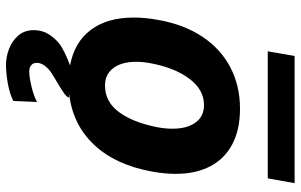

<svg xmlns="http://www.w3.org/2000/svg" viewBox="-201 -580 1002 640"><g transform="rotate(90 300.0 -260.0)"><path d="M404 -283Q409 -309.5 409 -334.5Q409 -382.5 388.5 -410.8Q368 -439 330 -439Q279.5 -439 243 -391Q206.5 -343 191 -262Q186 -237 186 -212.5Q186 -165 206.8 -137Q227.5 -109 265.5 -109Q319 -109 353.5 -155.5Q388 -202 404 -283ZM80.5 128.5Q80.5 100 94.2 78.5Q108 57 125.5 43.5Q136 35 157.8 24.5Q179.5 14 198 7.5Q120.5 -7 79.5 -61.8Q38.5 -116.5 38.5 -205Q38.5 -244 46.5 -287Q62 -373.5 103 -434.5Q144 -495.5 205.2 -527.2Q266.5 -559 342.5 -559Q412 -559 460.5 -533.5Q509 -508 534.2 -460Q559.5 -412 559.5 -344.5Q559.5 -308 552 -266.5Q530 -144 462.5 -72.5Q395 -1 292.5 10.5L305.5 11Q303.5 18.5 290 28Q276.5 37.5 253.5 51L242.5 57.5Q240 59 225.5 68Q211 77 200.2 90.5Q189.5 104 189.5 118Q189.5 130.5 197.5 137Q205.5 143.5 218 143.5Q237 143.5 269.2 135.8Q301.5 128 320 117.5L316.5 196.5Q293.5 208.5 259 214.8Q224.5 221 196 221Q169.5 221 142.8 210.8Q116 200.5 98.2 179.8Q80.5 159 80.5 128.5ZM166.5 -741H590.5L574.5 -651.5H151Z"/></g></svg>

Font: JuliaMono ExtraBoldItalic
Style: Regular
Weight: 800
Italic angle: -9°
Monospace: yes
Designer: cormullion
Foundry: corm
Version: Version 0.049; ttfautohint (v1.8.4)